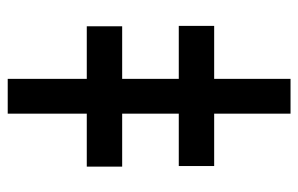

<svg xmlns="http://www.w3.org/2000/svg" viewBox="-154 -600 754 485"><g transform="rotate(90 222.5 -357.0)"><path d="M178.7 -714.4H266.6V0H178.7ZM398.9 -432.1H44.9V-521.5H398.9ZM400.4 -199.7H45.9V-289.1H400.4Z"/></g></svg>

Font: My Font
Style: Bold
Weight: 500
Designer: Rasmus Andersson
Foundry: rsms
Version: Version 0.001